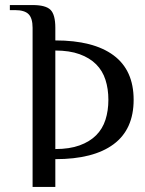

<svg xmlns="http://www.w3.org/2000/svg" viewBox="-20 -710 575 760"><path d="M409 -315Q409 -358 397.5 -394Q386 -430 360.5 -455.5Q335 -481 295 -495.5Q255 -510 199 -510V-120Q255 -120 295 -134.5Q335 -149 360.5 -174.5Q386 -200 397.5 -236Q409 -272 409 -315ZM199 -550Q350 -550 429.5 -491Q509 -432 509 -315Q509 -198 429.5 -139Q350 -80 199 -80V30H109V-600Q109 -638 93 -654Q77 -670 39 -670H19V-690H109Q161 -690 180 -671Q199 -652 199 -600Z"/></svg>

Font: Philosopher
Style: Regular
Weight: 400
Designer: Jovanny Lemonad
Foundry: Jovanny Lemonad
Version: Version 1.000